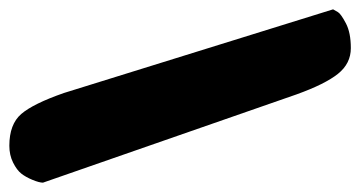

<svg xmlns="http://www.w3.org/2000/svg" viewBox="-205 -550 771 411"><g transform="rotate(-90 180.5 -344.5)"><path d="M74 -710Q120 -710 142 -684.5Q164 -659 187 -593L366 -17Q364 -13 360 -6.5Q356 0 336 10.5Q316 21 283 21Q250 21 228 -6.5Q206 -34 184 -95L-5 -638Q-5 -646 1 -660.5Q7 -675 14.5 -684.5Q22 -694 38 -702Q54 -710 74 -710Z"/></g></svg>

Font: Chela One
Style: Regular
Weight: 400
Designer: Miguel Hernandez
Foundry: LatinoType
Version: Version 1.001